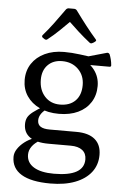

<svg xmlns="http://www.w3.org/2000/svg" viewBox="-63 -783 672 1051"><g transform="rotate(5 273.5 -257.0)"><path d="M254 225Q149 225 95 192.5Q41 160 41 97Q41 75 55 53.5Q69 32 93 13.5Q117 -5 147 -15L177 -4Q149 12 134 33Q119 54 119 78Q119 122 158 146Q197 170 269 170Q434 170 434 77Q434 44 411.5 26.5Q389 9 348 9H226Q158 9 123 -15.5Q88 -40 88 -87Q88 -108 96 -123.5Q104 -139 125.5 -155.5Q147 -172 185 -194L213 -188Q185 -171 171.5 -152.5Q158 -134 158 -114Q158 -91 174.5 -80Q191 -69 225 -69H372Q439 -69 474 -39.5Q509 -10 509 46Q509 101 478 141Q447 181 390 203Q333 225 254 225ZM269 -210Q323 -210 353.5 -241Q384 -272 384 -327Q384 -380 349.5 -414Q315 -448 261 -448Q212 -448 182.5 -418Q153 -388 153 -337Q153 -281 185 -245.5Q217 -210 269 -210ZM354 -476Q407 -456 436.5 -417.5Q466 -379 466 -329Q466 -278 441.5 -239.5Q417 -201 372.5 -180Q328 -159 267 -159Q207 -159 161.5 -180.5Q116 -202 90.5 -240Q65 -278 65 -328Q65 -379 90.5 -417.5Q116 -456 161.5 -477.5Q207 -499 267 -499Q309 -499 354.5 -493Q400 -487 452 -480L392 -484L502 -515Q511 -516 516 -508Q521 -496 525 -480Q529 -464 530 -449Q531 -440 521 -440H353ZM143 -567Q136 -574 142 -581Q170 -613 198 -650.5Q226 -688 257 -732Q263 -739 272 -739H301Q310 -739 316 -732Q348 -688 376.5 -651.5Q405 -615 433 -583Q440 -576 431 -570Q428 -567 424.5 -565Q421 -563 417 -561Q408 -556 401 -562Q368 -588 336.5 -616.5Q305 -645 273 -676H295Q264 -645 233.5 -615.5Q203 -586 171 -561Q164 -554 155 -559Q152 -561 149 -563Q146 -565 143 -567Z"/></g></svg>

Font: Hahmlet
Style: Regular
Weight: 400
Designer: Minjoo Ham & Mark Frömberg
Foundry: hypertype
Version: Version 1.002